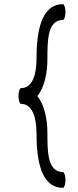

<svg xmlns="http://www.w3.org/2000/svg" viewBox="-20 -858 372 915"><path d="M80 -363C138 -363 154 -290 154 -222C154 -98 174 37 280 37C286 37 292 21 292 0C292 -21 286 -38 280 -38C206 -38 206 -136 206 -222C206 -290 192 -359 158 -400C192 -441 206 -510 206 -578C206 -664 206 -763 280 -763C286 -763 292 -779 292 -800C292 -821 286 -838 280 -838C174 -838 154 -702 154 -578C154 -510 138 -438 80 -438C74 -438 68 -421 68 -400C68 -379 74 -363 80 -363Z"/></svg>

Font: Nupuram Light
Style: Regular
Weight: 300
Designer: Santhosh Thottingal (santhosh.thottingal@gmail.com)
Foundry: SMC
Version: Version 1.000